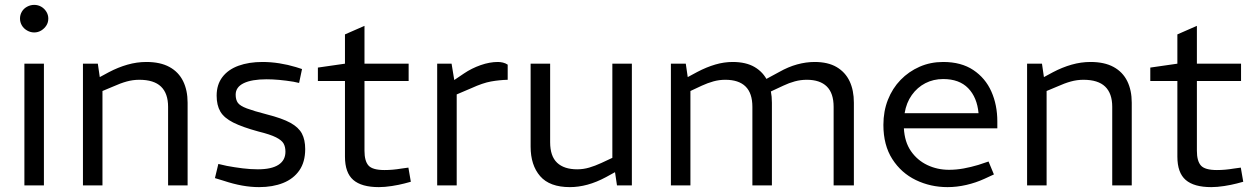

<svg xmlns="http://www.w3.org/2000/svg" viewBox="-20 -760 5144 787"><path d="M80 0V-499H160V0ZM120 -627Q105 -627 91 -635Q77 -643 69.5 -656Q62 -669 62 -684Q62 -699 69.5 -712Q77 -725 91 -732.5Q105 -740 120 -740Q136 -740 149 -732.5Q162 -725 170 -712Q178 -699 178 -684Q178 -668 170 -655.5Q162 -643 149 -635Q136 -627 120 -627Z M320 0V-499H381L389 -444L426 -464Q464 -484 502.5 -495Q541 -506 580 -506Q637 -506 674.5 -485.5Q712 -465 730.5 -427.5Q749 -390 749 -339V0H669V-322Q669 -377 640 -405Q611 -433 551 -433Q525 -433 499.5 -426Q474 -419 443 -405L400 -387V0Z M1042 7Q1008 7 972 0.5Q936 -6 897 -19L861 -30L875 -88L910 -80Q942 -74 974.5 -70Q1007 -66 1037 -66Q1093 -66 1121.5 -84.5Q1150 -103 1150 -138Q1150 -158 1142.5 -171.5Q1135 -185 1111.5 -197Q1088 -209 1039 -221Q973 -239 935.5 -258Q898 -277 883 -303Q868 -329 868 -368Q868 -413 891.5 -444Q915 -475 957.5 -490.5Q1000 -506 1056 -506Q1090 -506 1125 -500.5Q1160 -495 1193 -485L1218 -477L1206 -420L1183 -425Q1152 -430 1124.5 -432.5Q1097 -435 1073 -435Q1012 -435 979 -419Q946 -403 946 -372Q946 -351 955 -338.5Q964 -326 992 -315.5Q1020 -305 1074 -291Q1137 -275 1170.5 -256.5Q1204 -238 1217.5 -212.5Q1231 -187 1231 -149Q1231 -96 1207 -61.5Q1183 -27 1140.5 -10Q1098 7 1042 7Z M1533 7Q1462 7 1428 -22.5Q1394 -52 1394 -118V-428H1283V-483L1394 -499V-619L1474 -654V-499H1655V-428H1474V-142Q1474 -100 1490.5 -81.5Q1507 -63 1556 -63Q1573 -63 1590 -64.5Q1607 -66 1625 -69L1654 -73L1664 -15L1638 -8Q1615 -2 1586 2.5Q1557 7 1533 7Z M1772 0V-499H1831L1842 -432L1882 -459Q1913 -480 1950 -493Q1987 -506 2021 -506Q2031 -506 2041.5 -503.5Q2052 -501 2061 -495V-433Q2026 -432 1992.5 -426Q1959 -420 1913 -399L1852 -373V0Z M2316 7Q2233 7 2194 -38Q2155 -83 2155 -159V-499H2235V-177Q2235 -120 2263.5 -93Q2292 -66 2346 -66Q2371 -66 2395 -73Q2419 -80 2445 -92L2490 -113V-499H2570V0H2509L2498 -74L2515 -62L2464 -34Q2425 -13 2388 -3Q2351 7 2316 7Z M2730 0V-499H2791L2799 -444L2838 -465Q2876 -485 2912 -495.5Q2948 -506 2983 -506Q3038 -506 3073.5 -485Q3109 -464 3126.5 -427Q3144 -390 3144 -339V0H3064V-322Q3064 -378 3036 -405.5Q3008 -433 2953 -433Q2928 -433 2904.5 -426.5Q2881 -420 2857 -409L2810 -387V0ZM3397 0V-322Q3397 -378 3369 -405.5Q3341 -433 3287 -433Q3262 -433 3238 -426.5Q3214 -420 3191 -409L3131 -381L3113 -432L3174 -465Q3211 -486 3247.5 -496Q3284 -506 3319 -506Q3374 -506 3409.5 -485Q3445 -464 3462.5 -427Q3480 -390 3480 -339V0Z M3864 7Q3794 7 3734 -22Q3674 -51 3637.5 -108Q3601 -165 3601 -248Q3601 -304 3619.5 -351Q3638 -398 3671.5 -432.5Q3705 -467 3749.5 -486.5Q3794 -506 3846 -506Q3920 -506 3969.5 -473Q4019 -440 4043.5 -385Q4068 -330 4068 -262V-234H3685Q3688 -178 3714 -140.5Q3740 -103 3781 -83.5Q3822 -64 3870 -64Q3900 -64 3930 -69.5Q3960 -75 3990 -84L4032 -98L4054 -45L4015 -27Q3980 -11 3941 -2Q3902 7 3864 7ZM3688 -296H3991Q3985 -361 3948.5 -398.5Q3912 -436 3846 -436Q3806 -436 3773 -419Q3740 -402 3717.5 -370.5Q3695 -339 3688 -296Z M4190 0V-499H4251L4259 -444L4296 -464Q4334 -484 4372.5 -495Q4411 -506 4450 -506Q4507 -506 4544.5 -485.5Q4582 -465 4600.5 -427.5Q4619 -390 4619 -339V0H4539V-322Q4539 -377 4510 -405Q4481 -433 4421 -433Q4395 -433 4369.5 -426Q4344 -419 4313 -405L4270 -387V0Z M4945 7Q4874 7 4840 -22.5Q4806 -52 4806 -118V-428H4695V-483L4806 -499V-619L4886 -654V-499H5067V-428H4886V-142Q4886 -100 4902.5 -81.5Q4919 -63 4968 -63Q4985 -63 5002 -64.5Q5019 -66 5037 -69L5066 -73L5076 -15L5050 -8Q5027 -2 4998 2.5Q4969 7 4945 7Z"/></svg>

Font: REM Medium Light
Style: Regular
Weight: 300
Version: Version 1.005;gftools[0.9.28]